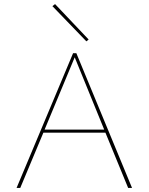

<svg xmlns="http://www.w3.org/2000/svg" viewBox="-20 -918 726 938"><path d="M402 -716 236 -888 249 -898 413 -725ZM495 -270H192L79 0H61L337 -658H353L625 0H606ZM489 -285 345 -638 198 -285Z"/></svg>

Font: Ysabeau Infant Thin
Style: Regular
Weight: 200
Designer: Christian Thalmann (Catharsis Fonts)
Version: Version 0.003